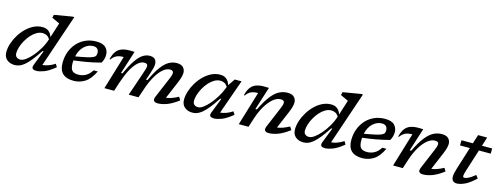

<svg xmlns="http://www.w3.org/2000/svg" viewBox="-19 -1538 6092 2344"><g transform="rotate(15 3027.0 -366.0)"><path d="M664.5 -96.5Q584.5 -31 527.5 -10Q470.5 11 435 11Q396.5 11 383.8 -3.5Q371 -18 384 -52.5L458 -242.5H444.5Q392 -162 351 -112Q310 -62 276.8 -35.2Q243.5 -8.5 214.8 1.2Q186 11 157.5 11Q99 11 59.5 -21.8Q20 -54.5 20 -117.5Q20 -168 38 -224Q56 -280 88.2 -333.2Q120.5 -386.5 164.2 -430Q208 -473.5 260.2 -499.2Q312.5 -525 369.5 -525Q462.5 -525 493.5 -431.5L553.5 -620Q544.5 -624.5 526.5 -632.8Q508.5 -641 488.5 -650.2Q468.5 -659.5 454.5 -666L463.5 -705L688.5 -743H712L486.5 -77.5Q521 -80 559.5 -93.2Q598 -106.5 641.5 -134.5ZM141 -136Q141 -103 159.5 -87Q178 -71 209.5 -71Q238 -71 276.8 -99Q315.5 -127 355.8 -174.2Q396 -221.5 430.2 -280.5Q464.5 -339.5 483.5 -401.5Q465 -431 441.8 -442.8Q418.5 -454.5 391 -454.5Q351.5 -454.5 314.8 -432.8Q278 -411 246.5 -375.5Q215 -340 191.2 -297.5Q167.5 -255 154.2 -212.8Q141 -170.5 141 -136Z M1160 -176Q1110 -70.5 1044.2 -29.8Q978.5 11 902.5 11Q717.5 11 717.5 -167Q717.5 -243.5 742 -308.8Q766.5 -374 811 -422.5Q855.5 -471 916.5 -498Q977.5 -525 1050.5 -525Q1135 -525 1170.8 -488Q1206.5 -451 1206.5 -397.5Q1206.5 -342 1177 -292.5Q1092.5 -269.5 1004.5 -254Q916.5 -238.5 838 -229.5Q836.5 -213.5 836.5 -196.5Q836.5 -128 860.5 -102.2Q884.5 -76.5 939.5 -76.5Q988 -76.5 1030.8 -99.2Q1073.5 -122 1108 -176ZM1028 -461Q967 -461 915.8 -414.2Q864.5 -367.5 845.5 -282Q938 -298 989.8 -310Q1041.5 -322 1064.8 -333.8Q1088 -345.5 1093.5 -359.8Q1099 -374 1099 -394Q1099 -424.5 1081.2 -442.8Q1063.5 -461 1028 -461Z M2224 -95Q2139.5 -32 2077 -10.5Q2014.5 11 1967 11Q1931.5 11 1917.8 -6Q1904 -23 1920.5 -62L2029.5 -319.5Q2042.5 -350 2046.8 -366.2Q2051 -382.5 2051 -392.5Q2051 -408.5 2041 -417.8Q2031 -427 2007.5 -427Q1962.5 -427 1918 -388.2Q1873.5 -349.5 1834 -281.2Q1794.5 -213 1764 -123.5L1722 0H1598.5L1707 -319Q1717.5 -350 1721.5 -366.5Q1725.5 -383 1725.5 -393.5Q1725.5 -409 1715.8 -418Q1706 -427 1682 -427Q1639.5 -427 1598 -388Q1556.5 -349 1519.2 -278.5Q1482 -208 1451 -114L1414 0H1291L1420.5 -428H1415.5Q1366.5 -428 1332.8 -412.5Q1299 -397 1269 -356L1260 -359Q1276 -424.5 1304.2 -460.5Q1332.5 -496.5 1374 -510.5Q1415.5 -524.5 1470.5 -524.5Q1487 -524.5 1500.5 -524Q1514 -523.5 1532 -522.5L1439 -231.5H1458Q1510.5 -348 1555.5 -411.8Q1600.5 -475.5 1641.8 -500.2Q1683 -525 1725 -525Q1772.5 -525 1793 -502.2Q1813.5 -479.5 1813.5 -443.5Q1813.5 -419.5 1806.8 -392.5Q1800 -365.5 1785.5 -321.5L1755 -231.5H1773.5Q1826.5 -345.5 1874.2 -409.2Q1922 -473 1969.2 -499Q2016.5 -525 2067 -525Q2122.5 -525 2148.8 -497.8Q2175 -470.5 2175 -430.5Q2175 -409.5 2168 -380.2Q2161 -351 2141 -302.5L2047 -81.5Q2079 -84.5 2115.8 -97.2Q2152.5 -110 2199.5 -135Z M2630 -53 2704 -242.5H2690.5Q2638 -162 2597 -112Q2556 -62 2523 -35.2Q2490 -8.5 2461.2 1.2Q2432.5 11 2404 11Q2345.5 11 2305.8 -21.8Q2266 -54.5 2266 -117.5Q2266 -168 2284 -224Q2302 -280 2334.2 -333.2Q2366.5 -386.5 2410.2 -430Q2454 -473.5 2506.2 -499.2Q2558.5 -525 2615.5 -525Q2664.5 -525 2695.5 -499.8Q2726.5 -474.5 2741 -426.5L2801 -514H2887L2732.5 -77.5Q2766.5 -80 2805 -93.2Q2843.5 -106.5 2886.5 -134.5L2909.5 -96.5Q2829.5 -31 2772.5 -10Q2715.5 11 2680 11Q2641.5 11 2629 -3.8Q2616.5 -18.5 2630 -53ZM2387.5 -136Q2387.5 -103 2405.8 -87Q2424 -71 2455.5 -71Q2483.5 -71 2520 -97.5Q2556.5 -124 2594.2 -168.2Q2632 -212.5 2665 -265.8Q2698 -319 2718.5 -373L2730 -401.5Q2711 -431 2687.8 -442.8Q2664.5 -454.5 2637.5 -454.5Q2598 -454.5 2561 -432.8Q2524 -411 2492.5 -375.5Q2461 -340 2437.5 -297.5Q2414 -255 2400.8 -212.8Q2387.5 -170.5 2387.5 -136Z M2967.5 -356 2958.5 -359Q2974.5 -424.5 3002.8 -460.5Q3031 -496.5 3072.5 -510.5Q3114 -524.5 3169 -524.5Q3185.5 -524.5 3199 -524Q3212.5 -523.5 3230.5 -522.5L3137.5 -231.5H3156.5Q3211.5 -345 3261.5 -409Q3311.5 -473 3362 -499Q3412.5 -525 3468 -525Q3524.5 -525 3551.2 -497.8Q3578 -470.5 3578 -430.5Q3578 -409.5 3571 -380.2Q3564 -351 3544 -302.5L3450.5 -81.5Q3482.5 -84.5 3519.2 -97.2Q3556 -110 3603 -135L3627.5 -95Q3543 -32 3480.5 -10.5Q3418 11 3370.5 11Q3335 11 3321.2 -5.8Q3307.5 -22.5 3324 -62L3432 -318.5Q3445 -349 3449.2 -365.2Q3453.5 -381.5 3453.5 -392.5Q3453.5 -426 3407 -426Q3359.5 -426 3311.8 -386.8Q3264 -347.5 3222 -277.2Q3180 -207 3149.5 -114L3112.5 0H2989.5L3119 -428H3114Q3065 -428 3031.2 -412.5Q2997.5 -397 2967.5 -356Z M4313 -96.5Q4233 -31 4176 -10Q4119 11 4083.5 11Q4045 11 4032.2 -3.5Q4019.5 -18 4032.5 -52.5L4106.5 -242.5H4093Q4040.5 -162 3999.5 -112Q3958.5 -62 3925.2 -35.2Q3892 -8.5 3863.2 1.2Q3834.5 11 3806 11Q3747.5 11 3708 -21.8Q3668.5 -54.5 3668.5 -117.5Q3668.5 -168 3686.5 -224Q3704.5 -280 3736.8 -333.2Q3769 -386.5 3812.8 -430Q3856.5 -473.5 3908.8 -499.2Q3961 -525 4018 -525Q4111 -525 4142 -431.5L4202 -620Q4193 -624.5 4175 -632.8Q4157 -641 4137 -650.2Q4117 -659.5 4103 -666L4112 -705L4337 -743H4360.5L4135 -77.5Q4169.5 -80 4208 -93.2Q4246.5 -106.5 4290 -134.5ZM3789.5 -136Q3789.5 -103 3808 -87Q3826.5 -71 3858 -71Q3886.5 -71 3925.2 -99Q3964 -127 4004.2 -174.2Q4044.5 -221.5 4078.8 -280.5Q4113 -339.5 4132 -401.5Q4113.5 -431 4090.2 -442.8Q4067 -454.5 4039.5 -454.5Q4000 -454.5 3963.2 -432.8Q3926.5 -411 3895 -375.5Q3863.5 -340 3839.8 -297.5Q3816 -255 3802.8 -212.8Q3789.5 -170.5 3789.5 -136Z M4808.5 -176Q4758.5 -70.5 4692.8 -29.8Q4627 11 4551 11Q4366 11 4366 -167Q4366 -243.5 4390.5 -308.8Q4415 -374 4459.5 -422.5Q4504 -471 4565 -498Q4626 -525 4699 -525Q4783.5 -525 4819.2 -488Q4855 -451 4855 -397.5Q4855 -342 4825.5 -292.5Q4741 -269.5 4653 -254Q4565 -238.5 4486.5 -229.5Q4485 -213.5 4485 -196.5Q4485 -128 4509 -102.2Q4533 -76.5 4588 -76.5Q4636.5 -76.5 4679.2 -99.2Q4722 -122 4756.5 -176ZM4676.5 -461Q4615.5 -461 4564.2 -414.2Q4513 -367.5 4494 -282Q4586.5 -298 4638.2 -310Q4690 -322 4713.2 -333.8Q4736.5 -345.5 4742 -359.8Q4747.5 -374 4747.5 -394Q4747.5 -424.5 4729.8 -442.8Q4712 -461 4676.5 -461Z M4917.5 -356 4908.5 -359Q4924.5 -424.5 4952.8 -460.5Q4981 -496.5 5022.5 -510.5Q5064 -524.5 5119 -524.5Q5135.5 -524.5 5149 -524Q5162.5 -523.5 5180.5 -522.5L5087.5 -231.5H5106.5Q5161.5 -345 5211.5 -409Q5261.5 -473 5312 -499Q5362.5 -525 5418 -525Q5474.5 -525 5501.2 -497.8Q5528 -470.5 5528 -430.5Q5528 -409.5 5521 -380.2Q5514 -351 5494 -302.5L5400.5 -81.5Q5432.5 -84.5 5469.2 -97.2Q5506 -110 5553 -135L5577.5 -95Q5493 -32 5430.5 -10.5Q5368 11 5320.5 11Q5285 11 5271.2 -5.8Q5257.5 -22.5 5274 -62L5382 -318.5Q5395 -349 5399.2 -365.2Q5403.5 -381.5 5403.5 -392.5Q5403.5 -426 5357 -426Q5309.5 -426 5261.8 -386.8Q5214 -347.5 5172 -277.2Q5130 -207 5099.5 -114L5062.5 0H4939.5L5069 -428H5064Q5015 -428 4981.2 -412.5Q4947.5 -397 4917.5 -356Z M5819.5 -181.5Q5809 -149 5804.5 -129.8Q5800 -110.5 5800 -101.5Q5800 -88.5 5805 -84.5Q5810 -80.5 5820 -80.5Q5836.5 -80.5 5866.2 -93.8Q5896 -107 5951 -151.5L5979.5 -114Q5900 -39.5 5842.8 -14.2Q5785.5 11 5746 11Q5714.5 11 5696.8 -6.8Q5679 -24.5 5679 -61.5Q5679 -78.5 5684.5 -104.2Q5690 -130 5703 -172L5790 -448.5H5665.5L5666.5 -514H5810.5L5846 -627H5961L5925.5 -514H6054V-448.5H5904.5Z"/></g></svg>

Font: Newsreader 6pt Medium
Style: Italic
Weight: 500
Italic angle: -17°
Designer: Hugues Gentile
Foundry: Production Type
Version: Version 1.003; ttfautohint (v1.8.3)